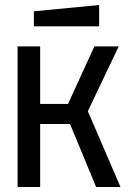

<svg xmlns="http://www.w3.org/2000/svg" viewBox="-20 -745 515 765"><path d="M50 0V-560H140V-331H251L356 -560H453L330 -302L460 0H363L259 -251H140V0ZM115 -640V-700L375 -725V-640Z"/></svg>

Font: Tektur SemiCondensed
Style: Regular
Weight: 400
Width: 4
Designer: Adam Jagosz
Foundry: Adam Jagosz
Version: Version 1.005;gftools[0.9.30]